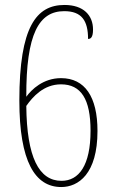

<svg xmlns="http://www.w3.org/2000/svg" viewBox="-20 -744 465 774"><path d="M227 10C296 10 373 -43 373 -216C373 -354 322 -429 226 -429C154 -429 107 -383 86 -354C85 -608 137 -699 239 -699C309 -699 335 -661 335 -587C345 -587 355 -592 355 -625C355 -682 317 -724 240 -724C127 -724 58 -637 58 -339C58 -93 121 10 227 10ZM228 -15C137 -15 88 -110 86 -317C112 -354 156 -404 226 -404C307 -404 345 -344 345 -217C345 -77 298 -15 228 -15Z"/></svg>

Font: Noto Serif Devanagari ExtraCondensed Thin
Style: Regular
Weight: 100
Width: 2
Designer: Universal Thirst, Indian Type Foundry and the Monotype Design Team
Foundry: Monotype Imaging Inc.
Version: Version 2.004